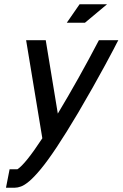

<svg xmlns="http://www.w3.org/2000/svg" viewBox="-20 -713 580 908"><path d="M447.8 -522.9H539.6L532.2 -509.3Q529.8 -502.9 477.1 -405Q424.3 -307.1 349.6 -179.7Q291.5 -82 248.3 -17.1Q205.1 47.9 173.1 86.4Q141.1 125 118.4 144Q95.7 163.1 79.3 168.9Q63 174.8 49.8 174.8H8.3L25.4 87.4H62.5Q100.1 63 180.2 -59.1L103.5 -522.9H196.3L253.4 -175.8Q352.1 -339.8 447.8 -522.9ZM295.9 -605.5 356.4 -692.9H486.3L381.8 -605.5Z"/></svg>

Font: Qaz
Style: Italic
Weight: 400
Italic angle: -11.25°
Designer: GGBotNet
Foundry: f0n7
Version: 0.70